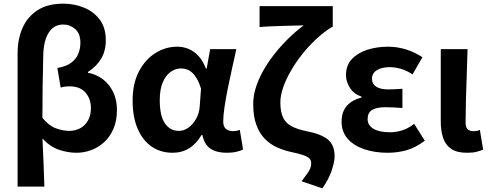

<svg xmlns="http://www.w3.org/2000/svg" viewBox="-20 -832 2710 1063"><path d="M77.4 201.1V-536.3Q77.4 -615.1 104.7 -677.2Q132.1 -739.3 188 -775.5Q243.8 -811.7 330.7 -811.7Q390.5 -811.7 444.4 -790Q498.3 -768.3 532.1 -723.7Q565.8 -679 565.8 -608.6Q565.8 -551.1 540.3 -507.7Q514.8 -464.3 467.3 -434V-429Q513.7 -420.7 549.9 -393Q586 -365.2 606.8 -322Q627.5 -278.7 627.5 -224.2Q627.5 -164.2 608.4 -119.5Q589.2 -74.7 557 -45.2Q524.7 -15.7 484.9 -0.9Q445.2 13.8 404.2 13.8Q356.4 13.8 307.5 -2.4Q258.5 -18.6 215.1 -64.9Q218.7 3.6 221 69.2Q223.4 134.8 225.7 201.1ZM363.4 -107.4Q396.2 -107.4 423.1 -121.4Q450.1 -135.4 466.7 -163.9Q483.4 -192.3 483.4 -233.7Q483.4 -284.1 453.7 -319Q423.9 -354 364.8 -354Q351.4 -354 339.3 -352.5Q327.2 -351 315.9 -347L297.5 -455.7Q345.2 -463.6 373.1 -483.9Q400.9 -504.1 413 -533.2Q425.1 -562.4 425.1 -595.1Q425.1 -646.2 396.4 -671.2Q367.7 -696.2 331.1 -696.2Q277.6 -696.2 249.3 -650.6Q221 -605.1 219.5 -525.4Q217.1 -439 216 -353.5Q214.8 -267.9 214.8 -179.7Q249.4 -136.4 288.6 -121.9Q327.7 -107.4 363.4 -107.4Z M935.9 13.8Q869.6 13.8 819.7 -20.3Q769.9 -54.4 742 -119.5Q714.2 -184.6 714.2 -275.5Q714.2 -369.3 748.9 -435.9Q783.6 -502.4 840 -538Q896.4 -573.5 961.1 -573.5Q994 -573.5 1023.6 -561.4Q1053.3 -549.3 1078.2 -522.7Q1103.1 -496.1 1120 -452.4H1124.3L1143.5 -559.8H1288.5Q1277.5 -509.8 1264.9 -453.7Q1252.4 -397.7 1241.3 -342.8Q1230.2 -287.8 1223.1 -240.2Q1215.9 -192.5 1215.9 -159.3Q1215.9 -130.2 1231.4 -118Q1246.9 -105.8 1270.5 -105.8Q1278.9 -105.8 1288.6 -107.5Q1298.3 -109.2 1307.7 -113L1325.8 -4.2Q1311.6 2.9 1289.1 8.3Q1266.5 13.8 1235.5 13.8Q1179.1 13.8 1145.2 -9Q1111.4 -31.8 1100.5 -84.8H1096Q1037.6 13.8 935.9 13.8ZM970.1 -107.4Q998.5 -107.4 1023.6 -125.5Q1048.7 -143.6 1065.9 -174.4Q1083.2 -205.2 1085.6 -242.3L1093 -341.3Q1083.9 -371.4 1072 -392.9Q1060 -414.3 1046.1 -427.7Q1032.1 -441.2 1015.9 -447.2Q999.6 -453.2 982 -453.2Q952.5 -453.2 925.3 -434.5Q898.2 -415.8 881.4 -377Q864.5 -338.2 864.5 -277.1Q864.5 -191 893 -149.2Q921.4 -107.4 970.1 -107.4Z M1764.8 210.9 1649.6 171.4Q1666.9 148.5 1678.9 132.1Q1690.9 115.8 1697 101.6Q1703 87.4 1703 72.4Q1703 56.8 1693.8 46.4Q1684.6 36.1 1660.3 27.3Q1636 18.4 1589.9 9Q1550.2 0.2 1512.9 -16.6Q1475.7 -33.3 1446.2 -63.3Q1416.8 -93.2 1399.3 -140.5Q1381.9 -187.7 1381.9 -257.2Q1381.9 -299.6 1395.9 -345.5Q1410 -391.4 1435.8 -437.7Q1461.5 -484.1 1496.6 -529.2Q1531.7 -574.3 1573.3 -615.5Q1614.8 -656.7 1661 -691.5Q1641.5 -690.7 1611.1 -690.3Q1580.6 -689.9 1545.7 -688.6Q1510.8 -687.3 1477.2 -686.1Q1443.6 -684.8 1417.2 -682.2V-797.9H1822.3V-682.2H1816.7Q1772.3 -654.3 1730.6 -615.6Q1689 -576.8 1653.1 -531.7Q1617.2 -486.5 1590.1 -439.2Q1563 -391.9 1547.6 -347.4Q1532.2 -302.8 1532.2 -265.2Q1532.2 -213.9 1546.7 -182.6Q1561.1 -151.2 1592.6 -134Q1624.1 -116.8 1674.6 -106.2Q1758.8 -90.1 1795.7 -59.3Q1832.6 -28.5 1832.6 34.3Q1832.6 61.8 1817 110.1Q1801.3 158.4 1764.8 210.9Z M2125.9 13.8Q2055.1 13.8 1997 -5.7Q1938.9 -25.2 1905 -63.7Q1871.2 -102.2 1871.2 -158.2Q1871.2 -196.6 1884.9 -223.3Q1898.7 -250 1923.7 -267Q1948.6 -284 1981.5 -291.8V-296.8Q1938.9 -311.5 1917.2 -345.9Q1895.5 -380.4 1895.5 -415.9Q1895.5 -470.3 1928.2 -505Q1960.9 -539.6 2014 -556.6Q2067.1 -573.5 2128.8 -573.5Q2179.1 -573.5 2228.4 -558.2Q2277.6 -542.9 2318.6 -515.1L2264 -420Q2234.6 -439.8 2202.4 -450Q2170.1 -460.2 2136.1 -460.2Q2093.7 -460.2 2066.5 -443.3Q2039.4 -426.4 2039.4 -396Q2039.4 -367.9 2062.2 -352.4Q2085.1 -336.9 2131.6 -336.9Q2149 -336.9 2168.9 -338.2Q2188.8 -339.5 2208 -340.5V-234Q2183.4 -236 2159.8 -237.2Q2136.2 -238.4 2114.1 -238.4Q2063.8 -238.4 2039.5 -223Q2015.3 -207.6 2015.3 -172.6Q2015.3 -138.3 2048 -118.9Q2080.7 -99.6 2140.8 -99.6Q2170.3 -99.6 2205 -109.8Q2239.6 -120 2273 -146.4L2332 -52.9Q2279.2 -13.5 2229.7 0.1Q2180.2 13.8 2125.9 13.8Z M2565.5 13.8Q2509.8 13.8 2478.4 -7.5Q2447 -28.7 2433.6 -67.7Q2420.3 -106.6 2420.3 -158.8V-559.8H2568.6Q2567 -491.7 2564.1 -417.3Q2561.1 -342.9 2559.5 -274Q2557.8 -205.1 2557.8 -152.6Q2557.8 -126.6 2569.1 -116.2Q2580.5 -105.8 2602.8 -105.8Q2610 -105.8 2619.3 -107.3Q2628.5 -108.8 2636.9 -112.6L2654.9 -3.8Q2638.5 3.3 2618.4 8.5Q2598.2 13.8 2565.5 13.8Z"/></svg>

Font: Shanggu Sans SC VF
Style: Regular
Weight: 250
Designer: GuiWonder
Version: Version 1.021